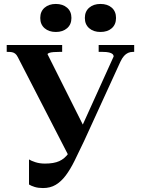

<svg xmlns="http://www.w3.org/2000/svg" viewBox="-20 -938 714 973"><path d="M406 -223Q380 -168 358 -123.5Q336 -79 313 -48.5Q290 -18 262.5 -1.5Q235 15 198 15Q174 15 156 9.5Q138 4 127 -3V-130Q138 -123 159.5 -116Q181 -109 208 -109Q253 -109 280.5 -121.5Q308 -134 328 -162Q348 -190 368 -237L556 -652Q556 -659 550.5 -664Q545 -669 533 -672Q521 -675 501 -675H480V-710H660V-675H653Q640 -675 629 -670Q618 -665 608.5 -654.5Q599 -644 590 -625ZM413 -280 330 -144 70 -649Q64 -661 56.5 -666.5Q49 -672 40.5 -673.5Q32 -675 21 -675H14V-710H295V-675H279Q265 -675 251.5 -674Q238 -673 229.5 -670Q221 -667 221 -663ZM342 -847Q342 -814 320 -795Q298 -776 263 -776Q228 -776 206 -795Q184 -814 184 -847Q184 -880 206 -899Q228 -918 263 -918Q298 -918 320 -899Q342 -880 342 -847ZM568 -847Q568 -814 546.5 -795Q525 -776 489 -776Q454 -776 432 -795Q410 -814 410 -847Q410 -880 432 -899Q454 -918 489 -918Q525 -918 546.5 -899Q568 -880 568 -847Z"/></svg>

Font: Roboto Serif 144pt SemiBold
Style: Regular
Weight: 600
Version: Version 1.008